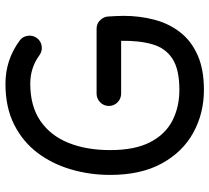

<svg xmlns="http://www.w3.org/2000/svg" viewBox="-52 -692 782 718"><g transform="rotate(-90 339.0 -333.0)"><path d="M301.8 -316.9Q301.8 -335.9 315.4 -349.4Q329.1 -362.8 348.1 -362.8H590.3Q609.9 -362.8 622.6 -349.4Q635.3 -335.9 636.2 -320.3Q637.2 -305.2 637.9 -290.8Q638.7 -276.4 638.7 -262.2Q638.7 -201.7 624.5 -147.5Q610.4 -93.3 578.1 -51.3Q545.9 -9.3 492.7 14.6Q439.5 38.6 361.8 38.6Q274.4 38.6 202.1 -1Q129.9 -40.5 86.9 -118.7Q43.9 -196.8 43.9 -312Q43.9 -388.2 64.5 -458.5Q85 -528.8 126.7 -584Q168.5 -639.2 232.7 -671.4Q296.9 -703.6 384.8 -703.6Q474.1 -703.6 546.4 -650.4Q561.5 -639.2 564.2 -620.4Q566.9 -601.6 555.7 -585.9Q544.4 -570.8 525.6 -568.1Q506.8 -565.4 491.2 -576.7Q444.8 -610.8 384.8 -610.8Q300.8 -610.8 245.6 -572.8Q190.4 -534.7 163.6 -467.5Q136.7 -400.4 136.7 -312Q136.7 -219.2 166.5 -162.1Q196.3 -105 247.3 -79.1Q298.3 -53.2 361.8 -53.2Q438.5 -53.2 478.3 -79.1Q518.1 -105 532.2 -153.6Q546.4 -202.1 545.4 -271H348.1Q329.1 -271 315.4 -284.4Q301.8 -297.9 301.8 -316.9Z"/></g></svg>

Font: Mikhak-FD Medium
Style: Regular
Weight: 500
Designer: Amin Abedi
Version: Version 3.2